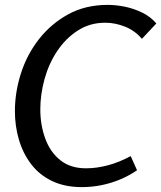

<svg xmlns="http://www.w3.org/2000/svg" viewBox="-20 -756 660 786"><path d="M315 10Q245 10 193 -15Q141 -40 107.5 -84Q74 -128 57.5 -184Q41 -240 41 -301Q41 -378 65.5 -455Q90 -532 139 -595Q188 -658 258.5 -697Q329 -736 421 -736Q455 -736 491.5 -728.5Q528 -721 562 -704.5Q596 -688 620 -660L561 -597Q532 -631 491.5 -647Q451 -663 411 -663Q348 -663 298.5 -631Q249 -599 214.5 -547.5Q180 -496 162.5 -433Q145 -370 145 -308Q145 -245 165 -189.5Q185 -134 226.5 -100.5Q268 -67 332 -67Q376 -67 422.5 -79.5Q469 -92 515 -117L541 -59Q509 -37 472 -21.5Q435 -6 395.5 2Q356 10 315 10Z"/></svg>

Font: Rosario Medium
Style: Italic
Weight: 500
Italic angle: -8.05°
Version: Version 1.201